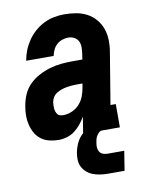

<svg xmlns="http://www.w3.org/2000/svg" viewBox="-83 -599 666 854"><g transform="rotate(-10 250.0 -172.0)"><path d="M146 8Q125 8 104 3Q83 -2 67 -14Q51 -26 41 -43.5Q31 -61 26 -81Q21 -101 21 -122.5Q21 -144 25 -166Q29 -191 39.5 -216Q50 -241 69.5 -260.5Q89 -280 113.5 -293Q138 -306 163.5 -313.5Q189 -321 215 -323.5Q241 -326 266 -326H311L315 -353Q317 -367 317 -381.5Q317 -396 311 -408Q305 -420 292.5 -426.5Q280 -433 266 -433Q253 -433 239 -428.5Q225 -424 214 -414Q203 -404 197 -391Q191 -378 188 -364H64Q68 -388 77 -410.5Q86 -433 100 -453.5Q114 -474 133 -490.5Q152 -507 174 -518Q196 -529 219.5 -533.5Q243 -538 266 -538Q293 -538 319.5 -533.5Q346 -529 368.5 -517Q391 -505 407.5 -485.5Q424 -466 432.5 -441.5Q441 -417 441.5 -390Q442 -363 437 -335L399 -105H423V0H257L269 -75Q259 -58 246.5 -42.5Q234 -27 218 -15Q202 -3 183 2.5Q164 8 146 8Q146 8 146 8Q146 8 146 8ZM185 -97Q204 -97 224 -105.5Q244 -114 258 -129.5Q272 -145 279.5 -164.5Q287 -184 290 -204L293 -221H266Q255 -221 243.5 -220Q232 -219 220.5 -217Q209 -215 197.5 -211Q186 -207 175.5 -200.5Q165 -194 158.5 -183.5Q152 -173 150 -161Q149 -154 149 -146.5Q149 -139 149.5 -132Q150 -125 152.5 -118.5Q155 -112 159 -106.5Q163 -101 170 -99Q177 -97 185 -97ZM335 194Q318 194 301 191.5Q284 189 269 183.5Q254 178 241.5 167.5Q229 157 221.5 143Q214 129 213 112.5Q212 96 215 79Q219 56 229.5 34Q240 12 259 -4Q278 -20 301.5 -27Q325 -34 347 -34L342 0Q334 0 327.5 6.5Q321 13 317 20Q313 27 311 35Q309 43 308 51Q306 62 307 72.5Q308 83 313.5 91Q319 99 328.5 102.5Q338 106 349 106H424L410 194Z"/></g></svg>

Font: Iosevka Curly Slab XBdObl
Style: Regular
Weight: 800
Italic angle: -9°
Monospace: yes
Designer: Belleve Invis
Foundry: Belleve Invis
Version: Version 11.1.0; ttfautohint (v1.8.3)